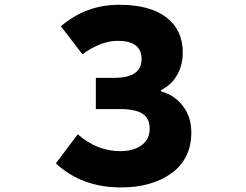

<svg xmlns="http://www.w3.org/2000/svg" viewBox="-20 -778 1040 811"><path d="M491.2 13.7Q325.2 13.7 215.8 -87.9L308.6 -210.9Q388.7 -139.6 488.3 -139.6Q544.9 -139.6 578.6 -165Q612.3 -190.4 612.3 -234.4Q612.3 -278.3 581.5 -297.9Q550.8 -317.4 485.4 -317.4H384.8V-449.2H462.9Q578.1 -449.2 578.1 -528.3Q578.1 -605.5 477.5 -605.5Q406.2 -605.5 328.1 -548.8L237.3 -667Q342.8 -757.8 483.4 -757.8Q613.3 -757.8 682.6 -704.6Q752 -651.4 752 -556.6Q752 -502.9 728 -460.9Q704.1 -418.9 660.2 -397.5V-391.6Q716.8 -377 752.4 -330.6Q788.1 -284.2 788.1 -219.7Q788.1 -107.4 705.1 -46.9Q622.1 13.7 491.2 13.7Z"/></svg>

Font: GenEi Gothic M Heavy
Style: Regular
Weight: 800
Designer: o_tamon (Modified); [Source Han Sans]
Ryoko NISHIZUKA  (kana & ideographs); Paul D. Hunt (Latin, Greek & Cyrillic); Wenl
Version: Version 1.1a;Original Version 1.004